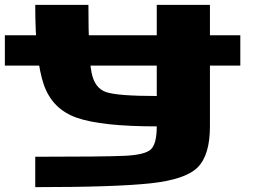

<svg xmlns="http://www.w3.org/2000/svg" viewBox="-20 -645 1134 790"><path d="M125 -625H343.8Q343.8 -414.1 356.4 -347.7Q369.1 -281.2 418 -265.6Q466.8 -250 625 -250V-625H843.8V-125Q843.8 -7.8 793.9 43Q744.1 93.8 598.6 109.4Q453.1 125 125 125V0Q406.2 0 492.2 -3.9Q578.1 -7.8 601.6 -31.2Q625 -54.7 625 -125Q398.4 -125 296.9 -160.2Q195.3 -195.3 160.2 -296.9Q125 -398.4 125 -625ZM968.8 -500V-375H0V-500Z"/></svg>

Font: CraftyPE
Style: Regular
Weight: 400
Designer: Erek Butcher
Foundry: Haunted Coop
Version: Version 0.018;April 4, 2024;FontCreator 15.0.0.2962 64-bit